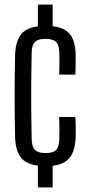

<svg xmlns="http://www.w3.org/2000/svg" viewBox="-20 -820 389 840"><path d="M145.8 0V-95.6Q94.3 -101.6 71.2 -131.2Q48.1 -160.8 46 -218.7Q45 -257.6 44.5 -303.8Q44 -349.9 44 -398.6Q44 -447.2 44.5 -493.9Q45 -540.5 46 -580.1Q48.1 -639.2 71.5 -668.8Q94.8 -698.4 145.8 -704.8V-800H210.3V-705Q262.7 -699.7 286 -670.3Q309.4 -640.9 310.9 -582.5Q311.1 -563.2 311 -539.1Q310.9 -515 309.9 -493.6H239Q239.9 -509.8 239.9 -527.4Q240 -545.1 239.9 -561.4Q239.9 -577.8 239.4 -589.6Q238.7 -624.3 224.6 -637.2Q210.6 -650.1 179.3 -650.1Q147.3 -650.1 133.4 -637.2Q119.5 -624.3 118.5 -589.6Q117.5 -537.4 117 -491.2Q116.5 -445 116.5 -400.6Q116.5 -356.1 117 -310.2Q117.5 -264.3 118.5 -212.3Q119.5 -176.5 133.7 -163.4Q147.9 -150.3 180.1 -150.3Q211.2 -150.3 224.9 -163.4Q238.7 -176.5 239.4 -212.3Q240 -231 240 -254.9Q240 -278.8 239 -308H309.9Q310.9 -286.7 311.4 -262.5Q311.9 -238.4 310.9 -218.7Q308.6 -159.9 285.2 -130.3Q261.8 -100.7 210.3 -94.8V0Z"/></svg>

Font: Big Shoulders Thin
Style: Regular
Weight: 100
Designer: Patric King
Foundry: XO Type Co
Version: Version 2.002